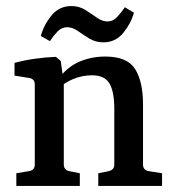

<svg xmlns="http://www.w3.org/2000/svg" viewBox="-20 -615 574 635"><path d="M305 0V-42L340 -49Q348 -51 353 -56Q358 -61 358 -71V-255Q358 -312 342 -339Q326 -366 284 -366Q253 -366 223 -354Q193 -342 168 -318L171 -351Q201 -393 241.5 -410.5Q282 -428 328 -428Q401 -428 427 -386.5Q453 -345 453 -269V-71Q453 -52 472 -49L516 -42V0ZM34 0V-42L76 -49Q95 -52 95 -71V-336Q95 -354 77 -357L28 -365V-407Q61 -416 97.5 -421Q134 -426 165 -427L181 -413L191 -340V-71Q191 -53 209 -49L244 -42V0ZM322 -475Q296 -475 275.5 -487.5Q255 -500 237.5 -512.5Q220 -525 202 -525Q184 -525 170 -510.5Q156 -496 145 -479L115 -496Q125 -533 150.5 -564Q176 -595 216 -595Q242 -595 262.5 -582Q283 -569 300.5 -556.5Q318 -544 336 -544Q353 -544 367 -558.5Q381 -573 393 -591L423 -573Q413 -537 387.5 -506Q362 -475 322 -475Z"/></svg>

Font: Rasa Medium
Style: Regular
Weight: 500
Designer: Anna Giedrys (Yrsa+Rasa design), David Brezina (Yrsa art-direction, Rasa art-direction, design)
Foundry: Rosetta Type Foundry
Version: Version 2.004